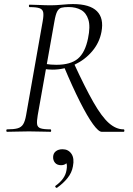

<svg xmlns="http://www.w3.org/2000/svg" viewBox="-20 -648 653 944"><path d="M15 0Q11 0 11 -6Q11 -12 15 -12Q48 -12 66.4 -17.1Q84.8 -22.2 94 -37.2Q103.2 -52.2 108.2 -81L190 -544Q195.2 -573 192.4 -587.5Q189.6 -602 174.6 -607.5Q159.6 -613 126 -613Q122 -613 122 -619Q122 -625 126 -625Q147.4 -625 174.5 -623.5Q201.6 -622 231.2 -622Q254.2 -622 286.2 -625Q318.2 -628 338.2 -628Q421.6 -628 456.6 -593Q491.6 -558 478.8 -491Q468.8 -437.8 433.1 -395.8Q397.4 -353.8 346.1 -329.7Q294.8 -305.6 238 -305.6Q230 -305.6 217.9 -306.5Q205.8 -307.4 199.8 -308.4L202.6 -333.8Q215 -331.6 230.2 -330.5Q245.4 -329.4 257.2 -329.4Q327 -329.4 362.8 -359.4Q398.6 -389.4 412.8 -459.4Q425 -517.6 414.5 -551.3Q404 -585 378.4 -599.2Q352.8 -613.4 317.2 -613.4Q295.2 -613.4 282.2 -610Q269.2 -606.6 261.3 -591.9Q253.4 -577.2 247.4 -542L165.4 -81Q160.4 -52.2 162.4 -37.2Q164.4 -22.2 179.7 -17.1Q195 -12 227.6 -12Q231.6 -12 231.6 -6Q231.6 0 228.6 0Q206.2 0 180.1 -1Q154 -2 122.4 -2Q93.4 -2 64.9 -1Q36.4 0 15 0ZM480 0Q464.6 0 437.2 -37.6Q409.8 -75.2 373.3 -147.4Q336.8 -219.6 293.8 -322L342 -339.4Q398.2 -217.4 439.3 -145.5Q480.4 -73.6 515.5 -42.8Q550.6 -12 587.8 -12Q591.6 -12 591.6 -6Q591.6 0 587.8 0Q546 0 519.6 0Q493.2 0 480 0ZM260.6 275Q256.6 277 253.1 272.5Q249.6 268 253.6 265Q276.6 248.6 290.2 229.3Q303.8 210 307 188.4Q312 161.8 304.5 150.6Q297 139.4 286.6 136.8L314.8 127.4Q315.8 146.2 306.1 155.2Q296.4 164.2 280.4 164.2Q260.6 164.2 250.5 152.2Q240.4 140.2 241.2 123Q242 105.6 254.5 95.7Q267 85.8 287.6 85.8Q316 85.8 331.2 108.2Q346.4 130.6 338.6 169.6Q333.2 201 312.2 227.2Q291.2 253.4 260.6 275Z"/></svg>

Font: Cormorant Infant Light
Style: Italic
Weight: 300
Italic angle: -10°
Designer: Christian Thalmann (Catharsis Fonts)
Foundry: Catharsis Fonts
Version: Version 4.001